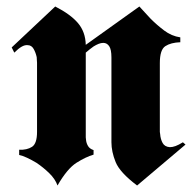

<svg xmlns="http://www.w3.org/2000/svg" viewBox="-20 -555 591 591"><path d="M244 -417 409 -535Q417 -526 426 -516.5Q435 -507 444 -497Q463 -478 485.5 -461Q508 -444 535 -440V-425Q506 -424 489 -413Q472 -402 472 -361V-149Q472 -146 473 -142Q474 -127 480.5 -115Q487 -103 503 -102Q511 -102 520.5 -105.5Q530 -109 543 -117L551 -110L402 16Q349 -24 336 -56Q323 -88 323 -117V-378Q323 -403 316 -413Q309 -423 298 -423Q291 -423 283.5 -420Q276 -417 268 -412Q262 -408 256 -403L244 -393V-132Q244 -128 245 -123Q246 -114 251 -105.5Q256 -97 268 -93V-79Q244 -72 215.5 -54Q187 -36 157 16Q150 -4 131.5 -22Q113 -40 92 -54Q77 -63 63 -69.5Q49 -76 39 -78V-94Q63 -93 78.5 -103Q94 -113 94 -149V-362Q94 -365 93.5 -369.5Q93 -374 93 -379Q90 -393 83.5 -404.5Q77 -416 65 -416Q57 -417 47 -411.5Q37 -406 24 -393L16 -409L150 -535Q197 -511 220 -484Q243 -457 244 -417Z"/></svg>

Font: Fette UNZ Fraktur
Style: Regular
Weight: 900
Foundry: UNZ1 Extensions by Catfonts.de
Version: Version 0.000 2012 initial release